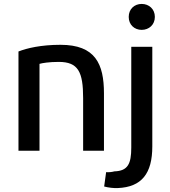

<svg xmlns="http://www.w3.org/2000/svg" viewBox="-20 -763 865 977"><path d="M74 4V-501C117 -518 189 -535 288 -535C465 -535 509 -438 509 -288V4H403V-264C403 -397 378 -448 279 -448C230 -448 194 -442 181 -438V4ZM579 194C561 195 531 192 510 186L520 113C532 114 548 113 562 109C631 107 648 70 648 -12V-525H755V-18C755 120 701 189 579 194ZM768 -677C768 -637 738 -611 701 -611C664 -611 635 -637 635 -677C635 -717 664 -743 701 -743C738 -743 768 -717 768 -677Z"/></svg>

Font: Repo Medium
Style: Regular
Weight: 500
Designer: Stefan Peev
Foundry: Context Ltd
Version: Version 1.502